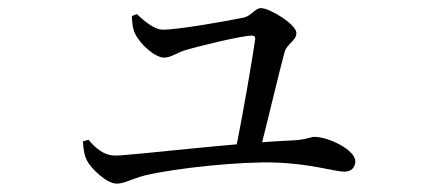

<svg xmlns="http://www.w3.org/2000/svg" viewBox="-20 -482 1040 461"><path d="M543.8 -112.9 602.9 -114.7C621.4 -186.3 651.3 -313.6 663.1 -356.2C668.6 -377.2 691.6 -383.7 691.6 -402.9C691.6 -423.3 627.8 -462.5 606.5 -462.5C592.7 -462.5 583.1 -443.8 565.9 -440C529.6 -432.3 409.3 -410.7 370.6 -410.7C350.9 -410.7 325.3 -432.1 308.5 -448.2L296.6 -443.4C297.2 -429.6 298.2 -412.5 305.2 -399.5C317.9 -374.3 352.5 -343.7 373.9 -343.7C390.7 -343.7 403.5 -354.9 423 -360.9C458.6 -371.8 561.4 -396.5 584.4 -396.5C590.2 -396.5 593.4 -394.3 592.7 -387.9C586.3 -341.3 561.3 -195.8 543.8 -112.9ZM260 -41.1C279.1 -41.1 296.4 -52.7 327.9 -60.8C402.3 -78.7 559.9 -94.7 640.6 -91.7C726.4 -89 784.3 -69.8 806.7 -69.8C822.8 -69.8 833.1 -79.4 833.1 -94.7C833.1 -122.1 768.8 -153.4 735.1 -153.4C725.6 -153.4 714.8 -146.1 679.2 -144.7C542.3 -138.8 294 -108.5 256.5 -108.5C229 -108.5 208.9 -127 192.4 -146.4L179.1 -142.6C180.6 -120.2 182.6 -108.9 188.6 -96.8C198.1 -77.9 235.8 -41.1 260 -41.1Z"/></svg>

Font: Source Han Serif CN VF
Style: Regular
Weight: 250
Designer: Ryoko NISHIZUKA 西塚涼子 (kana & ideographs); Frank Grießhammer (Latin, Greek & Cyrillic); Wenlong ZHANG 张文龙 (bopomofo); San
Foundry: Adobe
Version: Version 2.002;hotconv 1.1.0;makeotfexe 2.6.0